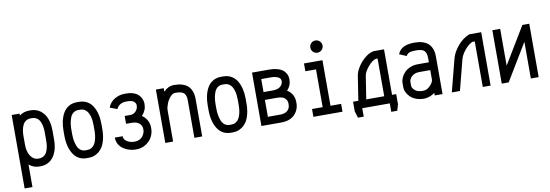

<svg xmlns="http://www.w3.org/2000/svg" viewBox="-62 -1136 5076 1771"><g transform="rotate(-10 2476.0 -251.0)"><path d="M125.5 -208.5Q125.5 -142.6 153.3 -101.8Q181.2 -61 220.7 -61H229.5Q256.8 -61 276.4 -74Q295.9 -86.9 305.9 -109.1Q315.9 -131.3 320.3 -155.8Q324.7 -180.2 324.7 -208.5V-291.5Q324.7 -319.8 320.3 -344Q315.9 -368.2 305.9 -390.6Q295.9 -413.1 276.4 -426Q256.8 -439 229.5 -439H220.7Q193.4 -439 173.8 -426Q154.3 -413.1 144.3 -390.6Q134.3 -368.2 129.9 -344Q125.5 -319.8 125.5 -291.5ZM125.5 188H52.2V-500H125.5V-481.9Q165 -512.2 220.7 -512.2H229.5Q284.7 -512.2 323.5 -482.4Q362.3 -452.6 380.1 -403.8Q397.9 -355 397.9 -291.5V-208.5Q397.9 -107.4 353.8 -47.6Q309.6 12.2 229.5 12.2H220.7Q167 12.2 125.5 -23.4Z M853 -274.4V-229.5Q853 -172.9 841.6 -128.7Q830.1 -84.5 812.7 -58.6Q795.4 -32.7 772 -16.1Q748.5 0.5 726.8 6.3Q705.1 12.2 682.6 12.2H665.5Q583.5 12.2 540.5 -55.2Q497.6 -122.6 497.6 -230V-273.9Q497.6 -322.8 507.1 -364.3Q516.6 -405.8 536.1 -439.5Q555.7 -473.1 588.6 -492.4Q621.6 -511.7 664.6 -511.7H683.6Q727.1 -511.7 760.3 -492.7Q793.5 -473.6 813.2 -440.4Q833 -407.2 843 -365.2Q853 -323.2 853 -274.4ZM683.6 -438.5H664.6Q637.7 -438.5 618.4 -423.6Q599.1 -408.7 589.4 -383.3Q579.6 -357.9 575.2 -331.1Q570.8 -304.2 570.8 -273.9V-230Q570.8 -199.2 575.2 -171.6Q579.6 -144 589.6 -117.9Q599.6 -91.8 619.1 -76.4Q638.7 -61 665.5 -61H682.6Q705.1 -61 722.4 -71Q739.7 -81.1 750.5 -97.4Q761.2 -113.8 767.8 -136.2Q774.4 -158.7 777.1 -181.4Q779.8 -204.1 779.8 -229.5V-274.4Q779.8 -298.3 777.3 -320.3Q774.9 -342.3 768.1 -364.3Q761.2 -386.2 750.7 -402.3Q740.2 -418.5 723.1 -428.5Q706.1 -438.5 683.6 -438.5Z M1203.1 -389.6Q1203.1 -407.2 1185.8 -422.9Q1168.5 -438.5 1129.9 -438.5H1111.3Q1080.6 -438.5 1056.4 -424.1Q1032.2 -409.7 1022.5 -384.3L954.1 -409.7Q972.7 -459 1016.6 -485.4Q1060.5 -511.7 1111.3 -511.7H1129.9Q1162.6 -511.7 1188.7 -503.4Q1214.8 -495.1 1231 -482.4Q1247.1 -469.7 1257.6 -452.9Q1268.1 -436 1272.2 -420.4Q1276.4 -404.8 1276.4 -389.6V-384.3Q1276.4 -328.1 1233.4 -282.2Q1264.6 -262.2 1281.5 -230.7Q1298.3 -199.2 1298.3 -163.1V-153.3Q1298.3 -113.3 1278.8 -75.9Q1259.3 -38.6 1219.7 -13.2Q1180.2 12.2 1129.9 12.2H1121.1Q1091.8 12.2 1062.5 2.9Q1033.2 -6.3 1008.3 -23.4Q983.4 -40.5 968 -68.1Q952.6 -95.7 952.6 -129.4H1025.9Q1025.9 -98.1 1055.9 -79.6Q1085.9 -61 1121.1 -61H1129.9Q1153.3 -61 1172.4 -70.3Q1191.4 -79.6 1202.4 -94Q1213.4 -108.4 1219.2 -123.8Q1225.1 -139.2 1225.1 -153.3V-163.1Q1225.1 -193.4 1200.9 -215.1Q1176.8 -236.8 1129.9 -236.8H1077.1V-310.1H1130.4Q1161.6 -310.1 1182.4 -333.3Q1203.1 -356.4 1203.1 -384.3Z M1476.1 0H1402.8V-500H1476.1V-467.3Q1519.5 -512.2 1571.3 -512.2H1580.1Q1619.1 -512.2 1649.2 -502.9Q1679.2 -493.7 1697.8 -478.8Q1716.3 -463.9 1728 -442.4Q1739.7 -420.9 1744.1 -398.9Q1748.5 -377 1748.5 -351.1V0H1675.3V-351.1Q1675.3 -398.9 1654.3 -418.9Q1633.3 -439 1580.1 -439H1571.3Q1547.9 -439 1525.1 -412.8Q1502.4 -386.7 1489.3 -352.5Q1476.1 -318.4 1476.1 -291.5Z M2203.6 -274.4V-229.5Q2203.6 -172.9 2192.1 -128.7Q2180.7 -84.5 2163.3 -58.6Q2146 -32.7 2122.6 -16.1Q2099.1 0.5 2077.4 6.3Q2055.7 12.2 2033.2 12.2H2016.1Q1934.1 12.2 1891.1 -55.2Q1848.1 -122.6 1848.1 -230V-273.9Q1848.1 -322.8 1857.7 -364.3Q1867.2 -405.8 1886.7 -439.5Q1906.2 -473.1 1939.2 -492.4Q1972.2 -511.7 2015.1 -511.7H2034.2Q2077.6 -511.7 2110.8 -492.7Q2144 -473.6 2163.8 -440.4Q2183.6 -407.2 2193.6 -365.2Q2203.6 -323.2 2203.6 -274.4ZM2034.2 -438.5H2015.1Q1988.3 -438.5 1969 -423.6Q1949.7 -408.7 1939.9 -383.3Q1930.2 -357.9 1925.8 -331.1Q1921.4 -304.2 1921.4 -273.9V-230Q1921.4 -199.2 1925.8 -171.6Q1930.2 -144 1940.2 -117.9Q1950.2 -91.8 1969.7 -76.4Q1989.3 -61 2016.1 -61H2033.2Q2055.7 -61 2073 -71Q2090.3 -81.1 2101.1 -97.4Q2111.8 -113.8 2118.4 -136.2Q2125 -158.7 2127.7 -181.4Q2130.4 -204.1 2130.4 -229.5V-274.4Q2130.4 -298.3 2127.9 -320.3Q2125.5 -342.3 2118.7 -364.3Q2111.8 -386.2 2101.3 -402.3Q2090.8 -418.5 2073.7 -428.5Q2056.6 -438.5 2034.2 -438.5Z M2303.2 0V-500H2463.9Q2504.9 -500 2536.1 -491.7Q2567.4 -483.4 2585.2 -470.9Q2603 -458.5 2614 -441.4Q2625 -424.3 2628.7 -408.9Q2632.3 -393.6 2632.3 -377Q2632.3 -320.3 2592.8 -279.8Q2658.2 -240.2 2658.2 -158.7V-154.3Q2658.2 -88.4 2614 -44.2Q2569.8 0 2490.2 0ZM2376.5 -73.2H2490.2Q2537.1 -73.2 2561 -95Q2585 -116.7 2585 -154.3V-158.7Q2585 -186 2570.3 -203.1Q2555.7 -220.2 2535.6 -225.8Q2515.6 -231.4 2489.7 -231.4H2376.5ZM2463.9 -304.7Q2511.2 -304.7 2535.2 -325.9Q2559.1 -347.2 2559.1 -377Q2559.1 -401.9 2532.5 -414.3Q2505.9 -426.8 2463.9 -426.8H2376.5V-304.7Z M2889.4 -592.8Q2873 -609.4 2873 -633.3Q2873 -657.2 2889.4 -673.8Q2905.8 -690.4 2929.7 -690.4Q2953.6 -690.4 2970.5 -673.8Q2987.3 -657.2 2987.3 -633.3Q2987.3 -609.4 2970.5 -592.8Q2953.6 -576.2 2929.7 -576.2Q2905.8 -576.2 2889.4 -592.8ZM2790 -500H2962.9V-73.2H3062.5V0H2790V-73.2H2889.6V-426.8H2790Z M3259.3 -301.8Q3265.1 -340.8 3293.7 -385Q3322.3 -429.2 3363.3 -461.9Q3404.3 -494.6 3441.9 -500H3539.6V-73.7H3578.6V21L3561.5 79.1H3505.4V0H3247.6V79.1H3193.4L3174.3 16.6V-73.7H3223.6ZM3297.9 -73.7H3466.3V-426.8H3449.2Q3414.6 -418 3376 -371.8Q3337.4 -325.7 3331.5 -289.1Z M3822.3 -237.3Q3797.9 -237.3 3778.3 -229Q3758.8 -220.7 3748.3 -208.5Q3737.8 -196.3 3732.4 -184.8Q3727.1 -173.3 3727.1 -164.6V-126.5Q3727.1 -105.5 3751.2 -83.3Q3775.4 -61 3822.3 -61H3831.1Q3867.2 -61 3896.7 -93.5Q3926.3 -126 3926.3 -147.5V-237.3ZM3822.3 -512.2H3831.1Q3870.1 -512.2 3900.1 -502.9Q3930.2 -493.7 3948.7 -478.8Q3967.3 -463.9 3979 -442.4Q3990.7 -420.9 3995.1 -398.9Q3999.5 -377 3999.5 -351.1V0H3926.3V-23.9Q3883.8 8.3 3831.1 12.2H3822.3Q3784.2 12.2 3751.7 0Q3719.2 -12.2 3698.2 -32.2Q3677.2 -52.2 3665.5 -76.7Q3653.8 -101.1 3653.8 -126.5V-164.6Q3653.8 -189.5 3665.5 -215.1Q3677.2 -240.7 3698 -262.2Q3718.8 -283.7 3751.5 -297.1Q3784.2 -310.5 3822.3 -310.5H3926.3V-351.1Q3926.3 -398.9 3905.3 -418.9Q3884.3 -439 3831.1 -439H3822.3Q3782.2 -439 3762.9 -430.4Q3743.7 -421.9 3735.8 -402.8L3668.5 -431.2Q3686.5 -475.1 3725.3 -493.7Q3764.2 -512.2 3822.3 -512.2Z M4165 -303.7Q4180.2 -362.3 4228.8 -419.4Q4277.3 -476.6 4338.9 -500H4449.7V0H4376.5V-426.3H4353Q4315.9 -409.2 4281.2 -366.9Q4246.6 -324.7 4236.3 -286.1L4162.6 0H4086.4Z M4554.2 0V-500H4627.4V-155.3L4835.4 -500H4899.9V0H4826.7V-343.8L4619.1 0Z"/></g></svg>

Font: Anka/Coder Narrow
Style: Regular
Weight: 400
Width: 3
Monospace: yes
Version: Version 001.100